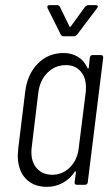

<svg xmlns="http://www.w3.org/2000/svg" viewBox="-20 -718 431 746"><path d="M340 -504H372Q381 -504 381 -494L321 -10Q321 -6 318 -3Q315 0 310 0H278Q274 0 271.5 -3Q269 -6 270 -10L275 -49Q275 -52 273 -52.5Q271 -53 270 -50Q251 -22 223 -7Q195 8 163 8Q109 8 79 -25Q49 -58 49 -114Q49 -122 51 -142L78 -362Q86 -429 126.5 -470.5Q167 -512 227 -512Q259 -512 283 -497Q307 -482 320 -454Q321 -451 322.5 -451.5Q324 -452 325 -455L329 -494Q331 -504 340 -504ZM286 -144 313 -359Q314 -365 314 -378Q314 -417 293 -441Q272 -465 236 -465Q194 -465 164.5 -435.5Q135 -406 129 -359L103 -144Q102 -138 102 -126Q102 -87 124 -63Q146 -39 183 -39Q223 -39 252 -68Q281 -97 286 -144ZM164 -691Q164 -698 172 -698H202Q210 -698 213 -691L250 -615Q250 -614 252 -614Q254 -614 255 -615L310 -691Q317 -698 323 -698H353Q359 -698 360 -694.5Q361 -691 357 -686L280 -584Q273 -577 267 -577H226Q220 -577 216 -584L165 -686Q164 -688 164 -691Z"/></svg>

Font: Barlow Condensed Light
Style: Italic
Weight: 300
Width: 3
Italic angle: -7°
Designer: Jeremy Tribby
Foundry: Tribby Type
Version: Version 1.408